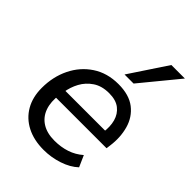

<svg xmlns="http://www.w3.org/2000/svg" viewBox="-220 -860 974 974"><g transform="rotate(45 267.5 -372.5)"><path d="M272 9Q202 9 150.5 -17.5Q99 -44 71 -92.5Q43 -141 43 -207Q43 -287 75 -352.5Q107 -418 166 -457Q225 -496 305 -496Q382 -496 427 -461Q472 -426 488 -368.5Q504 -311 495 -246L492 -223H114L122 -281H440L422 -267Q429 -313 419 -349.5Q409 -386 381 -408Q353 -430 304 -430Q252 -430 217 -406.5Q182 -383 162.5 -347Q143 -311 137 -270L132 -245Q124 -190 138.5 -149Q153 -108 188.5 -85.5Q224 -63 278 -63Q324 -63 363.5 -76Q403 -89 435 -117L462 -56Q429 -25 377.5 -8Q326 9 272 9ZM292 -552 426 -754H523L357 -552Z"/></g></svg>

Font: Nunito Sans 12pt Medium
Style: Italic
Weight: 500
Italic angle: -9°
Designer: Vernon Adams
Foundry: Vernon Adams
Version: Version 3.101;gftools[0.9.27]